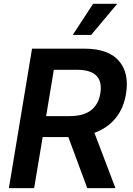

<svg xmlns="http://www.w3.org/2000/svg" viewBox="-20 -981 694 1001"><path d="M147 -727.3H419.7Q545.5 -727.3 600.1 -663.4Q654.1 -600.5 637.4 -494.7Q625.7 -418.7 584 -366.5Q542.3 -314.3 472.3 -288.4L582 0H435L336.3 -266.3H202.4L158 0H26.3ZM220.5 -375.7H342.3Q415.5 -375.7 454.7 -406.2Q494 -436.8 503.2 -494.7Q507.8 -523.8 503.2 -546.5Q498.6 -569.2 483.7 -585Q468.8 -600.9 443.5 -609Q418.3 -617.2 381.4 -617.2H260.7ZM359.4 -799 465.6 -961.3H591.3L455.3 -799Z"/></svg>

Font: Inter P Semi Bold
Style: Italic
Weight: 600
Italic angle: 9.39999°
Designer: Rasmus Andersson
Foundry: rsms
Version: Version 3.018;git-588b23468